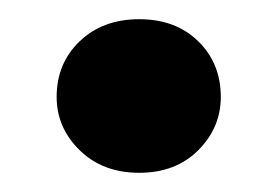

<svg xmlns="http://www.w3.org/2000/svg" viewBox="-20 -175 289 200"><path d="M125 5Q87 5 63 -18.5Q39 -42 39 -74Q39 -109 63 -132Q87 -155 125 -155Q163 -155 186.5 -132Q210 -109 210 -74Q210 -42 186.5 -18.5Q163 5 125 5Z"/></svg>

Font: DM Sans 28pt ExtraBold
Style: Regular
Weight: 800
Version: Version 4.004;gftools[0.9.30]